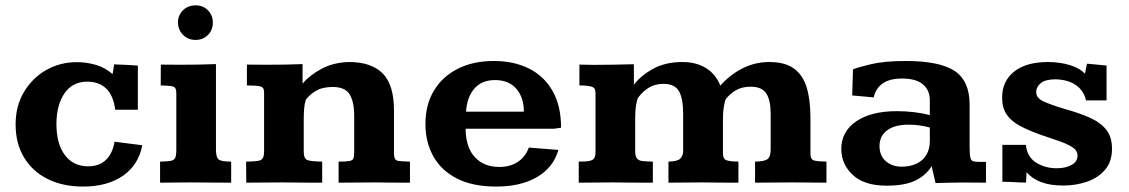

<svg xmlns="http://www.w3.org/2000/svg" viewBox="-20 -686 4240 721"><path d="M292 14.6Q215.3 14.6 158.2 -14.2Q101.1 -43 69.8 -95.5Q38.6 -147.9 38.6 -218.8Q38.6 -287.6 69.8 -340.3Q101.1 -393.1 153.3 -422.9Q205.6 -452.6 268.6 -452.6Q305.2 -452.6 340.1 -442.4Q375 -432.1 402.8 -407.7L408.7 -444.3Q420.9 -443.8 436.5 -443.1Q452.1 -442.4 468.5 -441.7Q484.9 -440.9 497.6 -439.5V-273.9H412.6Q405.8 -327.6 378.7 -353.5Q351.6 -379.4 308.1 -379.4Q252 -379.4 221.9 -335.2Q191.9 -291 191.9 -219.7Q191.9 -146.5 223.4 -104Q254.9 -61.5 311 -61.5Q353 -61.5 377.9 -85.7Q402.8 -109.9 410.2 -153.8L514.2 -140.6Q500.5 -66.9 441.9 -26.1Q383.3 14.6 292 14.6Z M581.1 0V-79.1Q608.4 -79.6 621.3 -82Q634.3 -84.5 638.2 -94Q642.1 -103.5 642.1 -124V-337.9Q642.1 -358.4 627.9 -361.6Q613.8 -364.7 583.5 -365.2Q583.5 -385.3 583.7 -404.5Q584 -423.8 584 -443.4Q604 -443.4 622.8 -443.1Q641.6 -442.9 659.2 -442.9Q690.9 -442.9 723.9 -443.4Q756.8 -443.8 791 -445.3V-124Q791 -94.2 801.8 -86.7Q812.5 -79.1 848.1 -79.1V0Q831.5 0 811.5 -0.2Q791.5 -0.5 770.5 -0.5Q749.5 -0.5 730.2 -0.7Q710.9 -1 696.3 -1Q660.6 -1 634.8 -0.5Q608.9 0 581.1 0ZM714.4 -536.1Q686 -536.1 667.2 -555.2Q648.4 -574.2 648.4 -601.6Q648.4 -628.9 667.2 -647.5Q686 -666 714.4 -666Q742.7 -666 761 -647.2Q779.3 -628.4 779.3 -601.1Q779.3 -573.2 761 -554.7Q742.7 -536.1 714.4 -536.1Z M904.8 0Q904.8 -2 904.8 -13.4Q904.8 -24.9 904.5 -39.6Q904.3 -54.2 904.3 -65.7Q904.3 -77.1 904.3 -79.1Q932.1 -79.6 946.8 -81.5Q961.4 -83.5 966.6 -91.8Q971.7 -100.1 971.7 -118.7V-340.3Q971.7 -358.9 955.8 -362.1Q939.9 -365.2 907.2 -365.2Q907.2 -367.7 907.2 -386Q907.2 -404.3 907.2 -422.6Q907.2 -440.9 907.2 -443.4Q928.2 -443.4 947.3 -443.1Q966.3 -442.9 983.9 -442.9Q1017.1 -442.9 1049.3 -443.4Q1081.5 -443.8 1116.2 -445.3V-372.1Q1143.6 -404.3 1188.2 -428Q1232.9 -451.7 1291 -453.1Q1374 -453.1 1416.7 -410.6Q1459.5 -368.2 1459.5 -271V-108.4Q1459.5 -84.5 1474.6 -82Q1489.7 -79.6 1519.5 -79.1V0Q1489.7 0 1460.9 -0.2Q1432.1 -0.5 1391.1 -1Q1353 -1 1318.8 -0.5Q1284.7 0 1251.5 0V-79.1Q1280.8 -79.1 1293 -81.5Q1305.2 -84 1307.6 -92Q1310.1 -100.1 1310.1 -116.2V-250Q1310.1 -303.7 1293 -331.5Q1275.9 -359.4 1229.5 -359.4Q1190.4 -359.4 1165.8 -344.5Q1141.1 -329.6 1128.4 -311.5Q1123.5 -295.9 1122.1 -277.1Q1120.6 -258.3 1120.6 -236.3V-116.2Q1120.6 -88.4 1136.7 -84Q1152.8 -79.6 1189.9 -79.1V0Q1154.3 0 1120.8 -0.2Q1087.4 -0.5 1039.6 -1Q999 -1 967.5 -0.5Q936 0 904.8 0Z M1843.8 14.6Q1754.4 14.6 1695.3 -15.9Q1636.2 -46.4 1606.9 -99.6Q1577.6 -152.8 1577.6 -220.2Q1577.6 -293 1609.6 -345.9Q1641.6 -398.9 1699.5 -428Q1757.3 -457 1834.5 -457Q1909.7 -457 1966.3 -428.7Q2022.9 -400.4 2054.9 -344.7Q2086.9 -289.1 2086.9 -206.5L2060.5 -202.6H1728.5Q1729 -133.3 1762.9 -96.2Q1796.9 -59.1 1855 -59.1Q1896.5 -59.1 1925 -78.4Q1953.6 -97.7 1965.8 -131.8L2077.1 -123Q2057.6 -56.6 1996.6 -21Q1935.5 14.6 1843.8 14.6ZM1730 -266.6H1947.3Q1947.3 -319.3 1919.2 -352.3Q1891.1 -385.3 1838.9 -385.3Q1789.1 -385.3 1761.5 -353.5Q1733.9 -321.8 1730 -266.6Z M2153.3 0V-79.1Q2181.2 -79.1 2194.6 -82Q2208 -85 2212.2 -93.3Q2216.3 -101.6 2216.3 -117.7V-337.4Q2216.3 -356.4 2201.2 -360.8Q2186 -365.2 2155.8 -365.2V-443.4Q2169.9 -443.4 2182.9 -442.9Q2195.8 -442.4 2209.5 -442.4Q2247.1 -442.4 2284.2 -443.1Q2321.3 -443.8 2360.4 -444.8V-367.7Q2386.2 -402.3 2432.6 -427.7Q2479 -453.1 2542.5 -453.1Q2593.8 -453.1 2630.4 -430.9Q2667 -408.7 2685.1 -364.7Q2722.7 -406.7 2769.3 -429.9Q2815.9 -453.1 2868.7 -453.1Q2927.7 -453.1 2961.4 -428.7Q2995.1 -404.3 3009.3 -357.4Q3023.4 -310.5 3023.4 -242.2V-108.4Q3023.4 -86.9 3037.1 -83.3Q3050.8 -79.6 3083.5 -79.1V0Q3052.2 0 3021.5 -0.5Q2990.7 -1 2952.1 -1Q2914.6 -1 2881.8 -0.5Q2849.1 0 2815.4 0V-79.1Q2850.1 -79.6 2862.1 -88.4Q2874 -97.2 2874 -124V-258.8Q2874 -308.6 2857.9 -334.5Q2841.8 -360.4 2799.3 -360.4Q2766.1 -360.4 2743.2 -346.9Q2720.2 -333.5 2704.6 -312.5Q2699.7 -297.4 2697.3 -279.3Q2694.8 -261.2 2694.8 -239.7V-110.4Q2694.8 -89.4 2707.3 -84.5Q2719.7 -79.6 2752.9 -79.1V0Q2720.2 0 2689.9 -0.2Q2659.7 -0.5 2615.7 -1Q2577.1 -1 2548.6 -0.5Q2520 0 2490.2 0V-79.1Q2522.5 -79.6 2533.9 -89.8Q2545.4 -100.1 2545.4 -120.6V-258.8Q2545.4 -315.4 2529.8 -343.3Q2514.2 -371.1 2471.7 -371.1Q2441.9 -371.1 2419.2 -358.4Q2396.5 -345.7 2377.4 -320.8Q2372.1 -313 2368.7 -291.5Q2365.2 -270 2365.2 -238.3Q2365.2 -226.6 2365.2 -206.8Q2365.2 -187 2365.2 -167Q2365.2 -147 2365.2 -133.1Q2365.2 -119.1 2365.2 -119.1Q2365.2 -99.6 2371.6 -91.3Q2377.9 -83 2392.3 -81.3Q2406.7 -79.6 2431.6 -79.1V0Q2396 0 2362.8 -0.2Q2329.6 -0.5 2282.7 -1Q2243.2 -1 2213.6 -0.5Q2184.1 0 2153.3 0Z M3309.1 11.2Q3225.1 11.2 3182.1 -29.3Q3139.2 -69.8 3139.2 -126.5Q3139.2 -191.9 3195.1 -230.2Q3251 -268.6 3348.1 -268.6Q3379.9 -268.6 3411.6 -264.9Q3443.4 -261.2 3471.7 -253.9V-310.1Q3471.7 -347.2 3446 -369.1Q3420.4 -391.1 3366.7 -391.1Q3277.8 -391.1 3260.7 -320.3L3180.2 -327.6L3183.1 -425.3Q3197.3 -432.1 3249 -444.6Q3300.8 -457 3381.3 -457Q3508.3 -457 3564.7 -419.7Q3621.1 -382.3 3621.1 -293.5V-132.8Q3621.1 -106 3623.8 -94.5Q3626.5 -83 3634.5 -80.6Q3642.6 -78.1 3659.2 -78.1H3682.6V0Q3677.7 0 3657.5 -0.2Q3637.2 -0.5 3615.7 -0.5Q3594.2 -0.5 3586.4 -0.5Q3559.1 0 3539.8 0.2Q3520.5 0.5 3493.2 1.5L3478.5 -62Q3457.5 -27.8 3418 -8.3Q3378.4 11.2 3309.1 11.2ZM3365.7 -60.1Q3397.5 -60.1 3421.4 -71.3Q3445.3 -82.5 3458.5 -104.2Q3471.7 -126 3471.7 -156.7V-207Q3451.2 -212.9 3431.2 -215.3Q3411.1 -217.8 3390.6 -217.8Q3339.8 -217.8 3311.3 -196.5Q3282.7 -175.3 3282.7 -137.7Q3282.7 -101.6 3306.4 -80.8Q3330.1 -60.1 3365.7 -60.1Z M3973.1 10.7Q3923.8 10.7 3890.1 -2Q3856.4 -14.6 3835 -39.1L3833 -0.5Q3810.5 -0.5 3788.6 -2Q3766.6 -3.4 3744.1 -3.4V-142.1H3832.5Q3836.4 -97.7 3870.1 -75.9Q3903.8 -54.2 3948.2 -54.2Q3982.4 -54.2 4004.4 -66.9Q4026.4 -79.6 4026.4 -101.6Q4026.4 -121.1 4006.1 -133.8Q3985.8 -146.5 3953.4 -157.5Q3920.9 -168.5 3884.3 -181.2Q3840.8 -196.8 3809.1 -213.9Q3777.3 -231 3760.3 -255.9Q3743.2 -280.8 3743.2 -319.8Q3743.2 -380.9 3788.1 -417Q3833 -453.1 3915.5 -453.1Q3958.5 -453.1 3995.8 -442.1Q4033.2 -431.2 4054.2 -409.2Q4055.2 -413.1 4056.9 -422.1Q4058.6 -431.2 4060.3 -439Q4062 -446.8 4062 -446.8Q4062 -446.8 4075.9 -445.6Q4089.8 -444.3 4107.2 -442.6Q4124.5 -440.9 4135.3 -439.9V-309.1H4058.1Q4050.3 -344.7 4021.2 -365.7Q3992.2 -386.7 3944.3 -388.2Q3905.8 -388.2 3888.4 -373.8Q3871.1 -359.4 3871.1 -340.8Q3871.1 -317.4 3899.4 -304.7Q3927.7 -292 3978 -276.9Q4035.2 -261.2 4075 -242.9Q4114.7 -224.6 4135.3 -197.5Q4155.8 -170.4 4155.8 -127.4Q4155.8 -78.6 4129.4 -48.1Q4103 -17.6 4061.3 -3.4Q4019.5 10.7 3973.1 10.7Z"/></svg>

Font: Kameron
Style: Regular
Weight: 400
Designer: Vernon Adams
Foundry: Vernon Adams
Version: Version 1.100